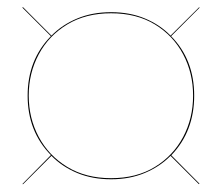

<svg xmlns="http://www.w3.org/2000/svg" viewBox="-20 -648 610 528"><path d="M43 -141 42 -142.5 120 -221.5Q56 -286.5 56 -385Q56 -483.5 120 -548.5L41.5 -627L43 -628.5L121.5 -550Q151 -580 192.5 -597.2Q234 -614.5 285.5 -614.5Q337 -614.5 378.5 -597.2Q420 -580 449 -550L527.5 -628L529 -627L450.5 -548.5Q514 -484 514 -385Q514 -286.5 451 -221L528.5 -143L527 -141.5L449 -219.5Q420 -190 378.5 -172.5Q337 -155 285.5 -155Q234 -155 192.5 -172.2Q151 -189.5 121.5 -219.5ZM285.5 -158Q355.5 -158 406 -189Q456.5 -220 483.8 -271.5Q511 -323 511 -385Q511 -447 483.8 -498.5Q456.5 -550 406 -580.8Q355.5 -611.5 285.5 -611.5Q216 -611.5 165 -580.8Q114 -550 86.5 -498.5Q59 -447 59 -385Q59 -323 86.5 -271.5Q114 -220 165 -189Q216 -158 285.5 -158Z"/></svg>

Font: Bodoni Moda 72pt
Style: Regular
Weight: 400
Designer: Owen Earl
Foundry: indestructible type
Version: Version 2.005